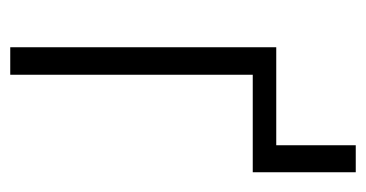

<svg xmlns="http://www.w3.org/2000/svg" viewBox="-194 -538 731 384"><g transform="rotate(90 172.0 -345.5)"><path d="M324 -485H129V0H74V-532H270V-691H324Z"/></g></svg>

Font: Noto Sans Display Light Narrow
Style: Regular
Weight: 300
Width: 4
Designer: Monotype Design team
Foundry: Monotype Imaging Inc.
Version: Version 1.000